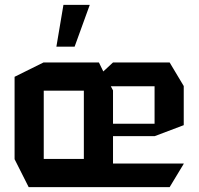

<svg xmlns="http://www.w3.org/2000/svg" viewBox="-20 -770 818 790"><path d="M98 0 40 -115V-454L159 -513H387L405 -476L445 -513H678L736 -416V-255L617 -210H445V-97H736V-96L678 0ZM160 -397V-116H325V-397ZM436 -415 445 -398V-261H616V-415ZM212 -578 241 -750H349V-749L287 -578Z"/></svg>

Font: Foldit Thin Medium
Style: Regular
Weight: 500
Version: Version 1.003